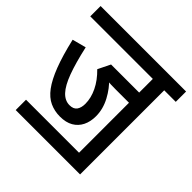

<svg xmlns="http://www.w3.org/2000/svg" viewBox="-166 -758 894 894"><g transform="rotate(45 281.5 -311.0)"><path d="M487 -554V0H412V-397H324Q308 -397 294 -397.5Q280 -398 267 -400L266 -412Q300 -381 324 -336Q348 -291 348 -244Q348 -208 334.5 -181Q321 -154 295 -139Q269 -124 230 -124Q194 -124 163.5 -138Q133 -152 108 -185.5Q83 -219 61 -276Q39 -333 19 -419L87 -437Q106 -352 126 -298Q146 -244 170 -218.5Q194 -193 224 -193Q250 -193 261 -208.5Q272 -224 272 -250Q272 -288 253 -327.5Q234 -367 197 -403L227 -464H412V-554H0V-622H563V-554ZM63 -68H430V0H63Z"/></g></svg>

Font: Noto Sans ExtraCondensed
Style: Regular
Weight: 400
Width: 2
Designer: Monotype Design Team
Foundry: Monotype Imaging Inc.
Version: Version 2.013